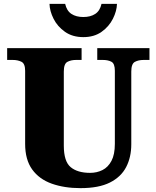

<svg xmlns="http://www.w3.org/2000/svg" viewBox="-20 -963 809 993"><path d="M396 10Q313 10 248 -13Q183 -36 146.5 -86.5Q110 -137 110 -219V-597Q110 -634 91 -643.5Q72 -653 46 -653H17V-714H402V-653H373Q347 -653 328.5 -643Q310 -633 310 -593V-210Q310 -128 345.5 -98.5Q381 -69 446 -69Q481 -69 510 -83.5Q539 -98 556.5 -131Q574 -164 574 -219V-597Q574 -634 556.5 -643.5Q539 -653 512 -653H483V-714H753V-653H723Q696 -653 677.5 -643Q659 -633 659 -593V-217Q659 -150 632.5 -99Q606 -48 548.5 -19Q491 10 396 10ZM411 -771Q355 -771 316 -798.5Q277 -826 257 -866Q237 -906 236 -943H317Q325 -907 349.5 -891Q374 -875 411 -875Q448 -875 472.5 -891Q497 -907 505 -943H585Q584 -906 564 -866Q544 -826 505.5 -798.5Q467 -771 411 -771Z"/></svg>

Font: Noto Serif Ethiopic Black
Style: Regular
Weight: 900
Designer: Monotype Design Team
Foundry: Monotype Imaging Inc.
Version: Version 2.102; ttfautohint (v1.8.4.7-5d5b)